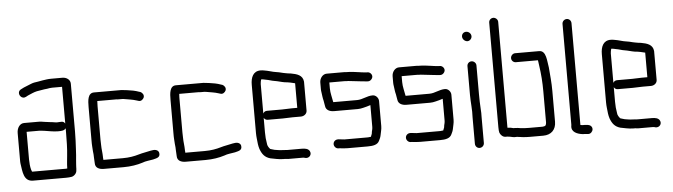

<svg xmlns="http://www.w3.org/2000/svg" viewBox="-49 -939 4254 1214"><g transform="rotate(-5 2078.0 -332.0)"><path d="M355 -278V-253C355 -204 354 -148 349 -104C347 -79 343 -53 343 -27V-24C339 -23 335 -23 331 -23H121C120 -23 120 -23 119 -24C112 -38 108 -66 108 -84C108 -89 107 -95 107 -101V-277H182C187 -277 193 -277 198 -276L217 -274C246 -270 275 -263 306 -263C329 -263 345 -264 355 -278ZM306 -320C301 -320 297 -320 292 -321C272 -325 245 -326 224 -330L205 -333C197 -334 189 -334 182 -334H96C68 -334 50 -306 50 -274V-101C50 -94 50 -87 51 -80C59 -27 61 34 121 34H331C346 34 353 33 367 31C383 27 399 11 399 -8C400 -15 400 -21 400 -27C400 -32 400 -38 401 -45L403 -71C406 -95 406 -110 408 -140C410 -173 412 -217 412 -252V-556C412 -581 389 -598 362 -598H292C271 -598 253 -595 234 -592C215 -589 200 -585 181 -583C166 -580 151 -572 137 -567C120 -561 108 -555 93 -547C70 -534 80 -501 102 -495C119 -491 128 -503 140 -507C157 -514 175 -523 194 -527L242 -535L260 -537C271 -539 281 -541 292 -541H355V-308C343 -327 329 -320 306 -320Z M573 -1H699C744 -1 786 -8 820 -19C839 -27 867 -29 888 -33C910 -39 935 -41 931 -70C929 -87 911 -95 892 -92L878 -90C855 -84 824 -80 802 -73C772 -64 739 -58 699 -58H575V-63C574 -68 574 -73 574 -77C574 -101 569 -127 569 -152C569 -161 568 -173 568 -187V-398C568 -407 568 -417 569 -428V-432H691C696 -431 703 -431 709 -431H724C728 -431 733 -431 738 -430C765 -425 793 -422 817 -414L827 -411C844 -404 858 -417 863 -428C870 -445 857 -460 846 -465L836 -468C815 -476 787 -481 763 -484L745 -486C738 -487 732 -487 727 -488H553C513 -488 511 -440 511 -398V-187C511 -172 511 -160 512 -149L514 -119C516 -104 517 -92 517 -78C517 -66 519 -54 519 -41C519 -12 544 -1 573 -1Z M1093 -1H1219C1264 -1 1306 -8 1340 -19C1359 -27 1387 -29 1408 -33C1430 -39 1455 -41 1451 -70C1449 -87 1431 -95 1412 -92L1398 -90C1375 -84 1344 -80 1322 -73C1292 -64 1259 -58 1219 -58H1095V-63C1094 -68 1094 -73 1094 -77C1094 -101 1089 -127 1089 -152C1089 -161 1088 -173 1088 -187V-398C1088 -407 1088 -417 1089 -428V-432H1211C1216 -431 1223 -431 1229 -431H1244C1248 -431 1253 -431 1258 -430C1285 -425 1313 -422 1337 -414L1347 -411C1364 -404 1378 -417 1383 -428C1390 -445 1377 -460 1366 -465L1356 -468C1335 -476 1307 -481 1283 -484L1265 -486C1258 -487 1252 -487 1247 -488H1073C1033 -488 1031 -440 1031 -398V-187C1031 -172 1031 -160 1032 -149L1034 -119C1036 -104 1037 -92 1037 -78C1037 -66 1039 -54 1039 -41C1039 -12 1064 -1 1093 -1Z M1613 -478H1614C1627 -478 1632 -475 1645 -473C1660 -471 1680 -463 1696 -461C1717 -458 1740 -450 1760 -447L1778 -445L1795 -442C1804 -440 1817 -437 1825 -435V-279H1790C1777 -279 1742 -277 1728 -277H1633C1622 -277 1613 -272 1608 -262V-449C1608 -455 1611 -472 1613 -478ZM1790 -222H1843C1863 -222 1882 -236 1882 -257V-440C1878 -482 1842 -492 1803 -499L1786 -501C1780 -502 1774 -503 1769 -504L1754 -507C1740 -511 1721 -515 1706 -517C1690 -519 1672 -526 1656 -529C1641 -531 1632 -535 1614 -535C1567 -535 1551 -496 1551 -449V-142C1551 -130 1552 -119 1553 -109C1556 -80 1557 -63 1564 -41C1576 -8 1592 14 1627 24C1651 28 1679 36 1709 36H1720C1727 37 1733 38 1739 38H1831C1838 38 1843 39 1848 41C1873 47 1893 22 1880 0C1872 -15 1853 -19 1831 -19H1739C1729 -19 1719 -21 1709 -21C1689 -21 1676 -25 1659 -27C1648 -29 1642 -33 1632 -35C1625 -42 1614 -57 1614 -72C1610 -93 1608 -117 1608 -142V-235C1613 -225 1622 -220 1633 -220H1728C1742 -220 1776 -222 1790 -222Z M2287 -464H2280C2272 -464 2258 -467 2251 -467C2247 -468 2243 -468 2238 -469C2209 -473 2184 -477 2153 -477C2146 -478 2140 -478 2133 -478H2029C2004 -478 1984 -453 1984 -425V-383C1984 -376 1985 -370 1986 -363C1989 -343 1990 -327 1995 -309L1998 -291C1999 -284 2000 -279 2001 -274C2004 -249 2028 -238 2055 -238H2206C2219 -238 2228 -240 2241 -243C2253 -245 2274 -252 2287 -256V-118C2287 -106 2284 -96 2282 -88L2280 -74C2278 -68 2275 -63 2273 -56C2269 -55 2266 -55 2263 -55C2258 -54 2252 -54 2247 -54H2104C2093 -54 2079 -58 2069 -58H2063C2047 -58 2034 -46 2034 -30C2034 -15 2047 -1 2062 -1H2068C2078 -1 2089 2 2100 2C2107 2 2114 3 2121 3H2247C2282 3 2311 -2 2322 -27C2327 -36 2333 -50 2335 -62C2338 -81 2344 -96 2344 -118V-277C2344 -296 2327 -316 2307 -316C2269 -316 2242 -295 2206 -295H2055V-296C2055 -297 2055 -298 2054 -299C2050 -326 2041 -353 2041 -383V-421H2131C2138 -421 2145 -421 2152 -420C2158 -420 2164 -420 2169 -419C2195 -415 2223 -414 2249 -410C2257 -410 2273 -407 2280 -407H2287C2301 -407 2315 -422 2315 -436C2315 -451 2301 -464 2287 -464Z M2746 -464H2739C2731 -464 2717 -467 2710 -467C2706 -468 2702 -468 2697 -469C2668 -473 2643 -477 2612 -477C2605 -478 2599 -478 2592 -478H2488C2463 -478 2443 -453 2443 -425V-383C2443 -376 2444 -370 2445 -363C2448 -343 2449 -327 2454 -309L2457 -291C2458 -284 2459 -279 2460 -274C2463 -249 2487 -238 2514 -238H2665C2678 -238 2687 -240 2700 -243C2712 -245 2733 -252 2746 -256V-118C2746 -106 2743 -96 2741 -88L2739 -74C2737 -68 2734 -63 2732 -56C2728 -55 2725 -55 2722 -55C2717 -54 2711 -54 2706 -54H2563C2552 -54 2538 -58 2528 -58H2522C2506 -58 2493 -46 2493 -30C2493 -15 2506 -1 2521 -1H2527C2537 -1 2548 2 2559 2C2566 2 2573 3 2580 3H2706C2741 3 2770 -2 2781 -27C2786 -36 2792 -50 2794 -62C2797 -81 2803 -96 2803 -118V-277C2803 -296 2786 -316 2766 -316C2728 -316 2701 -295 2665 -295H2514V-296C2514 -297 2514 -298 2513 -299C2509 -326 2500 -353 2500 -383V-421H2590C2597 -421 2604 -421 2611 -420C2617 -420 2623 -420 2628 -419C2654 -415 2682 -414 2708 -410C2716 -410 2732 -407 2739 -407H2746C2760 -407 2774 -422 2774 -436C2774 -451 2760 -464 2746 -464Z M2920 -448V-265C2920 -217 2927 -170 2924 -122V45C2924 61 2936 74 2952 74C2968 74 2981 61 2981 45V-122C2982 -137 2981 -153 2980 -169C2978 -199 2977 -235 2977 -265V-448C2977 -463 2963 -476 2948 -476C2932 -476 2920 -463 2920 -448ZM2902 -637C2902 -620 2918 -605 2934 -605C2949 -605 2962 -619 2962 -634C2962 -651 2947 -665 2930 -665C2914 -665 2902 -653 2902 -637Z M3199 -474C3199 -458 3212 -446 3227 -446H3367C3368 -444 3368 -442 3368 -441C3369 -430 3371 -421 3372 -412C3380 -359 3384 -305 3384 -246V-50C3384 -41 3382 -36 3378 -30C3375 -27 3363 -25 3359 -25H3274C3257 -25 3235 -26 3221 -28C3207 -30 3199 -32 3184 -32H3176C3166 -35 3151 -38 3138 -38V-710C3138 -725 3124 -738 3109 -738C3093 -738 3081 -725 3081 -710V-46C3081 -31 3082 -19 3084 -12C3088 1 3103 18 3120 18H3132C3137 19 3142 19 3148 20C3161 22 3173 27 3187 25H3194C3216 29 3246 32 3274 32H3359C3410 32 3441 1 3441 -50V-245C3441 -298 3436 -344 3432 -394C3424 -435 3426 -503 3380 -503H3227C3212 -503 3199 -489 3199 -474Z M3542 -661V-24C3542 -21 3542 -17 3541 -14C3536 25 3574 40 3610 44C3617 44 3624 44 3631 45L3642 46C3658 48 3671 34 3673 20C3675 3 3662 -9 3647 -11L3636 -12C3628 -13 3620 -13 3613 -13C3608 -13 3604 -14 3599 -15V-661C3599 -677 3587 -690 3571 -690C3555 -690 3542 -677 3542 -661Z M3835 -478H3836C3849 -478 3854 -475 3867 -473C3882 -471 3902 -463 3918 -461C3939 -458 3962 -450 3982 -447L4000 -445L4017 -442C4026 -440 4039 -437 4047 -435V-279H4012C3999 -279 3964 -277 3950 -277H3855C3844 -277 3835 -272 3830 -262V-449C3830 -455 3833 -472 3835 -478ZM4012 -222H4065C4085 -222 4104 -236 4104 -257V-440C4100 -482 4064 -492 4025 -499L4008 -501C4002 -502 3996 -503 3991 -504L3976 -507C3962 -511 3943 -515 3928 -517C3912 -519 3894 -526 3878 -529C3863 -531 3854 -535 3836 -535C3789 -535 3773 -496 3773 -449V-142C3773 -130 3774 -119 3775 -109C3778 -80 3779 -63 3786 -41C3798 -8 3814 14 3849 24C3873 28 3901 36 3931 36H3942C3949 37 3955 38 3961 38H4053C4060 38 4065 39 4070 41C4095 47 4115 22 4102 0C4094 -15 4075 -19 4053 -19H3961C3951 -19 3941 -21 3931 -21C3911 -21 3898 -25 3881 -27C3870 -29 3864 -33 3854 -35C3847 -42 3836 -57 3836 -72C3832 -93 3830 -117 3830 -142V-235C3835 -225 3844 -220 3855 -220H3950C3964 -220 3998 -222 4012 -222Z"/></g></svg>

Font: Electronic
Style: Regular
Weight: 400
Version: Version 1.011